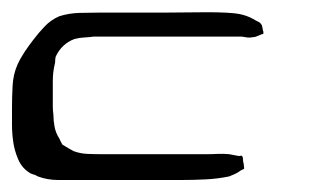

<svg xmlns="http://www.w3.org/2000/svg" viewBox="-42 -459 533 320"><path d="M129 -202H302Q312 -202 321 -202.5Q330 -203 340 -202L356 -199Q358 -199 359.5 -199.5Q361 -200 362 -198Q363 -197 363 -193Q363 -189 364 -187L365 -178Q364 -177 361.5 -176Q359 -175 358 -174Q354 -171 349.5 -169Q345 -167 340 -165Q321 -161 300.5 -160Q280 -159 260 -159H89Q73 -159 55 -159Q37 -159 21 -165Q18 -167 14.5 -168Q11 -169 9 -170Q-5 -178 -11.5 -193Q-18 -208 -20 -223Q-22 -237 -22 -251.5Q-22 -266 -22 -280Q-22 -297 -21 -316Q-20 -335 -13 -351Q-8 -362 -1 -372.5Q6 -383 13 -392Q22 -404 32.5 -415Q43 -426 57 -432Q73 -437 90.5 -437.5Q108 -438 124 -438H233Q256 -438 290.5 -438.5Q325 -439 347 -437Q358 -436 367 -433Q376 -430 384 -425Q386 -424 389 -422.5Q392 -421 393 -419Q395 -417 395.5 -412.5Q396 -408 397 -406Q397 -403 397 -403Q396 -402 395 -402Q394 -402 392 -401Q389 -400 386 -398.5Q383 -397 379 -397Q375 -396 370.5 -396.5Q366 -397 361 -398H114Q107 -397 98 -396.5Q89 -396 82 -394Q61 -386 51 -365Q50 -362 50 -358Q50 -354 49 -351Q46 -338 46 -323.5Q46 -309 46 -295Q46 -288 46 -281.5Q46 -275 47 -268Q47 -258 49 -247.5Q51 -237 57 -228Q59 -223 62 -218L72 -212Q74 -211 76.5 -209.5Q79 -208 81 -207Q92 -203 104 -202.5Q116 -202 129 -202Z"/></svg>

Font: Rubik Vinyl
Style: Regular
Weight: 400
Designer: Hubert and Fischer, NaN
Foundry: Hubert and Fischer, NaN
Version: Version 2.200